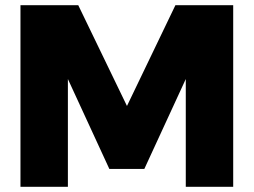

<svg xmlns="http://www.w3.org/2000/svg" viewBox="-20 -721 979 741"><path d="M59 -701H282L470 -312L657 -701H880V0H697V-416L537 -69H402L242 -416V0H59Z"/></svg>

Font: Gontserrat ExtraBold
Style: Regular
Weight: 800
Designer: Julieta Ulanovsky
Foundry: Julieta Ulanovsky
Version: Version 6.001